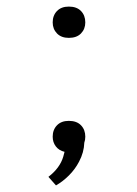

<svg xmlns="http://www.w3.org/2000/svg" viewBox="-20 -602 415 583"><path d="M189 -582Q213 -582 226 -568.5Q239 -555 239 -534Q239 -514 226 -500.5Q213 -487 189 -487Q166 -487 153 -500.5Q140 -514 140 -534Q140 -555 153 -568.5Q166 -582 189 -582ZM189 -235Q213 -235 226 -221.5Q239 -208 239 -187Q239 -177 236 -169Q235 -139 220 -111Q208 -88 189.5 -69.5Q171 -51 150 -39L127 -65Q162 -92 172 -126Q174 -134 176 -141Q159 -145 149.5 -157.5Q140 -170 140 -187Q140 -208 153 -221.5Q166 -235 189 -235Z"/></svg>

Font: Freesentation 4 Regular
Style: Regular
Weight: 400
Designer: glyphs from Roboto by Christian Robertson / Hangul glyphs from Noto Sans CJK(Source Han Sans) by Jang Soo-young and Kang
Foundry: PT&
Version: Version 2.001